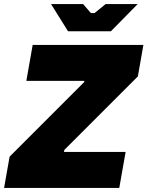

<svg xmlns="http://www.w3.org/2000/svg" viewBox="-44 -920 722 940"><path d="M-24 0H540L571 -176H269L271 -186L631 -546L658 -700H116L85 -524H369L368 -518L3 -153ZM289 -767H499L630 -900H473L419 -856H401L363 -900H206Z"/></svg>

Font: Fixel Display Black
Style: Italic
Weight: 900
Italic angle: -10°
Designer: AlfaBravo + MacPaw
Foundry: Kyrylo Tkachov, Marchela Mozhyna, Serhii Makarenko, Maria Weinstein, Zakhar Kryvoshyya
Version: Version 1.210;Glyphs 3.2 (3217)